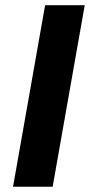

<svg xmlns="http://www.w3.org/2000/svg" viewBox="-20 -706 341 726"><path d="M29.3 0 150.6 -686.4H300.4L179.1 0Z"/></svg>

Font: Archivo Variable SemiBold
Style: Italic
Weight: 600
Italic angle: -10°
Designer: Hector Gatti
Foundry: Omnibus-Type
Version: Version 2.001